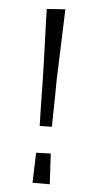

<svg xmlns="http://www.w3.org/2000/svg" viewBox="-52 -742 391 775"><g transform="rotate(5 143.5 -354.5)"><path d="M119 -231Q119 -235 118 -262.5Q117 -290 116.5 -332Q116 -374 115 -423Q114 -462 112.5 -508Q111 -554 109.5 -596.5Q108 -639 107 -669Q106 -699 106 -704L181 -709Q181 -703 180 -679.5Q179 -656 178 -621.5Q177 -587 175.5 -550Q174 -513 173 -480Q172 -447 171 -425Q171 -399 170.5 -367.5Q170 -336 169.5 -306.5Q169 -277 168.5 -256.5Q168 -236 168 -232ZM180 0H110L114 -122L173 -124Z"/></g></svg>

Font: Truculenta Light
Style: Regular
Weight: 300
Version: Version 1.002